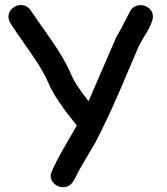

<svg xmlns="http://www.w3.org/2000/svg" viewBox="-20 -763 675 776"><path d="M572.3 -630.9Q560.5 -613.3 541 -576.7L457 -379.9Q408.2 -269 365.2 -186.5L304.2 -83L278.3 -33.2Q262.2 -6.3 234.9 -6.3Q215.8 -6.3 200.2 -19.8Q184.6 -33.2 184.6 -53.2Q184.6 -68.8 230.5 -151.9L290.5 -255.9Q203.1 -362.8 177.2 -424.3Q155.3 -476.6 104 -549.8Q33.7 -649.4 21.5 -670.4Q14.2 -683.1 14.2 -695.3Q14.2 -715.3 29.5 -729Q44.9 -742.7 64.5 -742.7Q88.4 -742.7 104.5 -720.7L143.6 -663.6Q195.3 -590.8 211.9 -564.5Q248.5 -507.8 269 -459Q285.2 -420.4 337.9 -354L449.7 -612.3Q468.8 -644 502.4 -710.9Q516.1 -742.2 547.9 -742.2Q567.4 -742.2 582.8 -729.2Q598.1 -716.3 598.1 -695.8Q598.1 -674.8 572.3 -630.9Z"/></svg>

Font: Bharatayuddha
Style: Regular
Weight: 400
Designer: R.S. Wihananto
Foundry: R.S. Wihananto
Version: Version 2.0.1